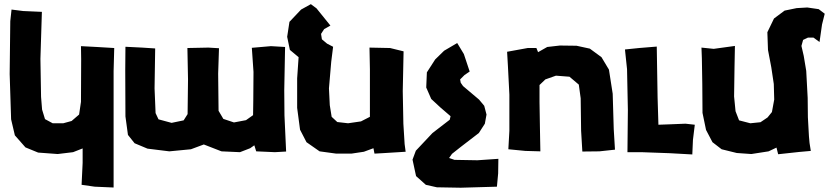

<svg xmlns="http://www.w3.org/2000/svg" viewBox="-20 -709 3894 902"><path d="M513.7 171.9V-102.5V-375L516.6 -483.4L434.6 -488.3L360.4 -492.2L361.3 -430.7L360.4 -230.5L351.6 -170.9L316.4 -140.6L277.3 -129.9H227.5L191.4 -149.4L177.7 -194.3L172.9 -253.9L169.9 -432.6L176.8 -653.3L88.9 -657.2L34.2 -664.1L28.3 -609.4L25.4 -361.3L32.2 -148.4L49.8 -73.2L99.6 -16.6L159.2 7.8L251 14.6L323.2 5.9L368.2 -11.7V56.6L363.3 159.2L424.8 168Z M1324.2 2.9 1316.4 -167 1315.4 -285.2 1319.3 -488.3 1252.9 -492.2 1163.1 -484.4 1170.9 -371.1 1169.9 -236.3 1168.9 -168 1135.7 -144.5 1079.1 -133.8 1029.3 -150.4 1006.8 -188.5 1004.9 -363.3 1008.8 -482.4 959 -485.4 860.4 -483.4 863.3 -335.9 861.3 -172.9 842.8 -143.6 786.1 -131.8 724.6 -148.4 710.9 -177.7 706.1 -293.9 709 -481.4 647.5 -485.4 569.3 -489.3 568.4 -378.9 569.3 -162.1 581.1 -75.2 612.3 -36.1 672.9 -10.7 775.4 2 877 -7.8 937.5 -30.3 1020.5 2 1107.4 5.9 1155.3 -12.7 1174.8 -26.4 1183.6 2 1271.5 5.9Z M1440.4 -689.5 1394.5 -664.1 1339.8 -606.4 1329.1 -536.1 1341.8 -474.6 1382.8 -440.4 1376 -340.8V-202.1L1389.6 -99.6L1419.9 -41L1481.4 2L1559.6 12.7H1630.9L1689.5 3.9L1734.4 -12.7L1739.3 12.7L1775.4 10.7L1885.7 3.9L1880.9 -32.2L1875 -127.9L1872.1 -281.2L1876 -467.8L1812.5 -483.4L1715.8 -485.4L1717.8 -383.8V-222.7V-160.2L1675.8 -138.7L1615.2 -129.9L1564.5 -135.7L1538.1 -160.2L1529.3 -214.8L1525.4 -293.9L1536.1 -418.9L1544.9 -489.3L1516.6 -503.9L1492.2 -524.4L1488.3 -549.8L1502.9 -572.3L1532.2 -588.9L1466.8 -669.9Z M2127.9 -506.8 2066.4 -470.7 2024.4 -429.7 1985.4 -369.1 1982.4 -297.9 2005.9 -244.1 2047.9 -205.1 2096.7 -163.1 2092.8 -146.5 2011.7 -84 1933.6 -1 1918 41 1934.6 118.2 1980.5 159.2 2032.2 170.9 2144.5 172.9 2314.5 168 2320.3 105.5 2321.3 37.1 2222.7 43.9 2115.2 42 2089.8 33.2 2103.5 13.7 2145.5 -19.5 2229.5 -84 2257.8 -127.9 2265.6 -170.9 2254.9 -211.9 2230.5 -241.2 2155.3 -304.7 2144.5 -320.3 2141.6 -335.9 2162.1 -356.4 2186.5 -373 2159.2 -455.1Z M2362.3 -465.8 2366.2 -398.4 2373 -264.6V-94.7L2368.2 -7.8L2448.2 0L2518.6 2L2516.6 -105.5L2514.6 -229.5V-309.6L2542 -335.9L2591.8 -353.5L2655.3 -348.6L2699.2 -311.5L2708 -247.1L2710 -94.7L2715.8 2.9L2795.9 2L2869.1 -5.9L2863.3 -102.5L2858.4 -268.6L2840.8 -381.8L2805.7 -440.4L2751 -480.5L2688.5 -494.1L2610.4 -495.1L2550.8 -488.3L2507.8 -463.9L2500 -483.4H2459Z M2916 -476.6 2925.8 -383.8 2929.7 -192.4 2927.7 5.9H2993.2L3126 10.7L3232.4 16.6L3235.4 -51.8L3244.1 -123L3200.2 -127.9L3127.9 -125L3073.2 -123L3069.3 -251L3065.4 -490.2L2982.4 -483.4Z M3275.4 -485.4 3277.3 -435.5 3279.3 -315.4 3280.3 -178.7 3296.9 -98.6 3327.1 -41 3370.1 -7.8 3441.4 9.8 3509.8 14.6 3590.8 2 3627.9 -15.6 3635.7 15.6 3734.4 4.9 3789.1 0 3783.2 -37.1 3780.3 -69.3 3775.4 -158.2 3774.4 -249 3767.6 -376 3755.9 -446.3 3745.1 -493.2 3752.9 -521.5 3775.4 -532.2H3801.8L3830.1 -511.7L3841.8 -593.8L3854.5 -644.5L3826.2 -666L3772.5 -673.8L3722.7 -670.9L3666 -659.2L3616.2 -622.1L3585 -557.6L3587.9 -474.6L3603.5 -392.6L3615.2 -314.5L3617.2 -241.2L3606.4 -182.6L3585.9 -157.2L3552.7 -134.8L3504.9 -129.9L3452.1 -143.6L3435.5 -186.5L3428.7 -255.9L3430.7 -393.6L3432.6 -493.2L3333 -479.5Z"/></svg>

Font: MaokenAssortedSans-TC
Style: Regular
Weight: 500
Version: Version 0.83